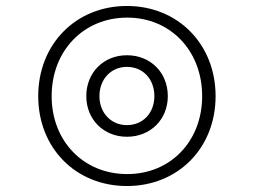

<svg xmlns="http://www.w3.org/2000/svg" viewBox="-20 -583 850 643"><path d="M405 40C576 40 702 -87 702 -261C702 -435 576 -563 405 -563C234 -563 108 -435 108 -261C108 -87 234 40 405 40ZM406 0C260 0 153 -110 153 -261C153 -413 260 -524 406 -524C551 -524 657 -413 657 -261C657 -110 551 0 406 0ZM405 -125C484 -125 542 -183 542 -261C542 -340 484 -398 405 -398C327 -398 269 -340 269 -261C269 -183 327 -125 405 -125ZM405 -164C352 -164 313 -205 313 -261C313 -318 352 -359 405 -359C459 -359 497 -318 497 -261C497 -205 459 -164 405 -164Z"/></svg>

Font: FiraGO Light
Style: Regular
Weight: 300
Designer: bBox Type
Foundry: bBox Type GmbH
Version: Version 1.001;PS 001.001;hotconv 1.0.88;makeotf.lib2.5.64775